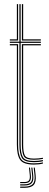

<svg xmlns="http://www.w3.org/2000/svg" viewBox="-20 -790 238 928"><path d="M144 -6.2Q98.2 -6.2 86 -26.2Q73.8 -46.2 73.8 -91.8V-582.8H27.5V-588.5H73.8V-770H79.8V-588.5H177.5V-582.8H79.8V-91.8Q79.8 -48 91 -30Q102.2 -12 144 -12Q154.2 -12 165.6 -13.1Q177 -14.2 187.5 -16.5V-10.8Q177.2 -8.2 165.8 -7.2Q154.2 -6.2 144 -6.2ZM144 5.5Q93.5 5.5 77.5 -17.2Q61.5 -40 61.5 -91.8V-571H27.5V-576.8H67.5V-91.8Q67.5 -43.5 81.5 -22Q95.5 -0.5 144 -0.5Q154.8 -0.5 166.4 -1.6Q178 -2.8 187.5 -5.2V0.5Q169.5 5.5 144 5.5ZM144 -17.8Q105 -17.8 95.4 -34.5Q85.8 -51.2 85.8 -92V-576.8H177.5V-571H92V-92Q92 -53.5 100.2 -38.5Q108.5 -23.5 144 -23.5Q154.2 -23.5 165.5 -24.5Q176.8 -25.5 187.5 -27.5V-22Q177.5 -20 166 -18.9Q154.5 -17.8 144 -17.8ZM27.5 -594.2V-600H61.5V-770H67.5V-594.2ZM85.8 -594.2V-770H92V-600H177.5V-594.2ZM142.8 20H148.2L152.2 56.5Q155.8 89.5 143.1 103.6Q130.5 117.8 98 117.8H77.5V112H98Q127.5 112 138.8 99.1Q150 86.2 146.8 56.5ZM120 20H125L129 55.8Q131.5 77 124.2 86.1Q117 95.2 98 95.2H77.5V89.8H98Q114 89.8 119.9 81.9Q125.8 74 123.8 55.8ZM131.2 20H136.5L140.5 56.2Q143.8 83 133.8 94.8Q123.8 106.5 98 106.5H77.5V100.8H98Q120.8 100.8 129.4 90.5Q138 80.2 135.2 56.2Z"/></svg>

Font: Big Shoulders Inline Display ExtraLight
Style: Regular
Weight: 250
Version: Version 2.002